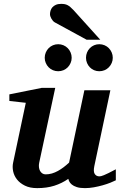

<svg xmlns="http://www.w3.org/2000/svg" viewBox="-20 -949 614 981"><path d="M571.8 -27.8Q561.5 -22.5 543.7 -15.4Q525.9 -8.3 504.2 -2.2Q482.4 3.9 459 8.1Q435.5 12.2 414.1 12.2Q388.2 12.2 372.1 6.8Q356 1.5 346.9 -6.1Q337.9 -13.7 334 -21.7Q330.1 -29.8 329.1 -35.2Q295.9 -12.2 257.3 0Q218.8 12.2 169.9 12.2Q132.8 12.2 107.2 -0.5Q81.5 -13.2 66.7 -32.2Q51.8 -51.3 47.1 -74Q42.5 -96.7 46.9 -117.2L111.8 -423.8L27.8 -433.1V-466.8L192.9 -500H262.2L180.2 -117.2Q177.7 -105.5 179 -94.7Q180.2 -84 184.6 -75.9Q189 -67.9 196.3 -63Q203.6 -58.1 212.9 -58.1Q229.5 -58.1 245.4 -62.7Q261.2 -67.4 276.1 -75.7Q291 -84 305.2 -94.7Q319.3 -105.5 333 -118.2L411.1 -487.8H543.9L461.9 -100.1Q456.1 -72.3 464.1 -60.1Q472.2 -47.9 487.8 -47.9Q491.7 -47.9 496.8 -49.1Q502 -50.3 511 -54Q520 -57.6 534.4 -64.7Q548.8 -71.8 571.8 -84ZM346.2 -653.8Q346.2 -639.6 340.8 -627.2Q335.4 -614.7 326.2 -605.2Q316.9 -595.7 304.2 -590.3Q291.5 -585 277.3 -585Q263.2 -585 250.5 -590.3Q237.8 -595.7 228.5 -605.2Q219.2 -614.7 213.9 -627.2Q208.5 -639.6 208.5 -653.8Q208.5 -668 213.9 -680.7Q219.2 -693.4 228.5 -702.9Q237.8 -712.4 250.5 -717.8Q263.2 -723.1 277.3 -723.1Q291.5 -723.1 304.2 -717.8Q316.9 -712.4 326.2 -702.9Q335.4 -693.4 340.8 -680.7Q346.2 -668 346.2 -653.8ZM556.2 -653.8Q556.2 -639.6 550.8 -627.2Q545.4 -614.7 536.1 -605.2Q526.9 -595.7 514.2 -590.3Q501.5 -585 487.3 -585Q473.1 -585 460.7 -590.3Q448.2 -595.7 439 -605.2Q429.7 -614.7 424.6 -627.2Q419.4 -639.6 419.4 -653.8Q419.4 -668 424.6 -680.7Q429.7 -693.4 439 -702.9Q448.2 -712.4 460.7 -717.8Q473.1 -723.1 487.3 -723.1Q501.5 -723.1 514.2 -717.8Q526.9 -712.4 536.1 -702.9Q545.4 -693.4 550.8 -680.7Q556.2 -668 556.2 -653.8ZM422.4 -746.1 260.3 -834.5Q254.9 -837.4 250.5 -842.5Q246.1 -847.7 242.7 -853.5Q239.3 -859.4 237.3 -865.5Q235.4 -871.6 235.4 -876.5Q235.4 -885.3 238.3 -894.8Q241.2 -904.3 247.8 -911.9Q254.4 -919.4 265.4 -924.3Q276.4 -929.2 292.5 -929.2Q302.7 -929.2 310.5 -927.7Q318.4 -926.3 325.4 -922.6Q332.5 -918.9 339.6 -912.8Q346.7 -906.7 355.5 -897.5L492.2 -746.1Z"/></svg>

Font: Charis SIL Afr
Style: Bold Italic
Weight: 700
Italic angle: -11°
Foundry: SIL International
Version: Version 5.000